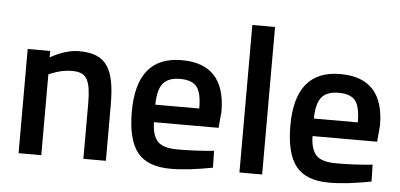

<svg xmlns="http://www.w3.org/2000/svg" viewBox="-50 -807 1914 918"><g transform="rotate(5 907.5 -348.5)"><path d="M175 -388V0H66V-500H174V-469Q248 -511 312 -511Q362 -511 395 -497.5Q428 -484 448 -454.5Q468 -425 476.5 -379Q485 -333 485 -268V0H377V-265Q377 -306 373 -334Q369 -362 359.5 -380Q350 -398 332.5 -406Q315 -414 288 -414Q238 -414 190 -394Z M968 -90 996 -93 998 -12Q941 -1 891 5Q841 11 796 11Q685 11 636.5 -50Q588 -111 588 -245Q588 -511 805 -511Q1015 -511 1015 -282L1008 -204H698Q699 -142 725 -113Q751 -84 822 -84Q893 -84 968 -90ZM697 -288H908Q908 -363 885 -392Q862 -421 805 -421Q748 -421 723 -390.5Q698 -360 697 -288Z M1235 0V-708H1126V0Z M1729 -90 1757 -93 1759 -12Q1702 -1 1652 5Q1602 11 1557 11Q1446 11 1397.5 -50Q1349 -111 1349 -245Q1349 -511 1566 -511Q1776 -511 1776 -282L1769 -204H1459Q1460 -142 1486 -113Q1512 -84 1583 -84Q1654 -84 1729 -90ZM1458 -288H1669Q1669 -363 1646 -392Q1623 -421 1566 -421Q1509 -421 1484 -390.5Q1459 -360 1458 -288Z"/></g></svg>

Font: Sunflower Medium
Style: Regular
Weight: 500
Designer: JIKJI
Foundry: JIKJI
Version: Version 1.00